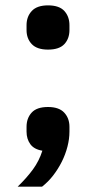

<svg xmlns="http://www.w3.org/2000/svg" viewBox="-20 -553 359 716"><path d="M159 -154Q200 -154 219.5 -133Q239 -112 239 -80V-62Q239 -35 231.5 -6Q224 23 210.5 50Q197 77 178.5 101Q160 125 137 143H46Q80 110 103 78.5Q126 47 138 9Q107 4 93 -15.5Q79 -35 79 -62V-80Q79 -112 98 -133Q117 -154 159 -154ZM159 -368Q118 -368 98.5 -388.5Q79 -409 79 -441V-459Q79 -491 98.5 -512Q118 -533 159 -533Q201 -533 220 -512Q239 -491 239 -459V-441Q239 -409 220 -388.5Q201 -368 159 -368Z"/></svg>

Font: IBM Plex Arabic SemiBold
Style: Regular
Weight: 600
Designer: Mike Abbink, Paul van der Laan, Pieter van Rosmalen, Wael Morcos, Khajak Apelian
Foundry: Bold Monday
Version: Version 1.0